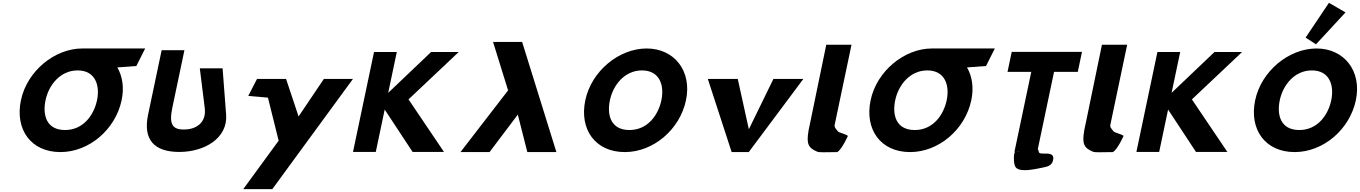

<svg xmlns="http://www.w3.org/2000/svg" viewBox="-20 -1067 9541 1347"><path d="M299.5 -363.9C321.4 -468.4 401.1 -572.8 524.1 -573L524.1 -573L524.4 -573H524.5C648.6 -573 682.7 -468.5 660.7 -363.9C638.8 -259.4 564.1 -154.8 436.6 -154.8C305.7 -154.8 277.5 -259.4 299.5 -363.9ZM556.5 -727 556.4 -726.9C363.6 -726.6 170 -568.6 126.9 -363.9C83.9 -159.1 196.6 -0.1 404 -0.1C605.5 -0.1 790.2 -159.1 833.3 -363.9C851.9 -452.3 839.2 -531.9 803.2 -594L936.6 -604L998.5 -727Z M1541.6 -587.5H1381.8L1416.4 -309.5C1430 -200.5 1348.9 -158.2 1270.7 -158.2C1192.5 -158.2 1164 -192.2 1188.6 -309.5L1273.9 -715H1114.1L1019 -262.8C982.5 -89.4 1059.2 -1 1237.7 -1C1416.2 -1 1579 -98.6 1566.4 -262.8Z M2252 -513 2074.7 -250 1987 -513H1783L1721.7 -394L1859.8 -382L1934.9 -80L1686.4 260H1890.4L2456 -513Z M3094.9 -0.9 2846 -369.8 3198.1 -702.1H3004.3L2703.5 -415.7L2763.8 -702.1H2604L2456.5 -0.9H2616.3L2678.9 -298.4L2874.7 -0.9Z M3679.5 0 3612.8 -263 3414.5 0H3210.5L3544.5 -433L3439 -773H3643L3883.5 0Z M4086.3 -363.9C4043.3 -159.1 4156.1 -0.1 4363.5 -0.1C4564.9 -0.1 4749.6 -159.1 4792.7 -363.9C4835.8 -568.8 4710.9 -726.9 4516.3 -726.9C4323.3 -726.9 4129.4 -568.8 4086.3 -363.9ZM4258.9 -363.9C4280.9 -468.5 4360.7 -573 4483.9 -573C4608 -573 4642.1 -468.5 4620.1 -363.9C4598.2 -259.4 4523.5 -154.8 4396 -154.8C4265.1 -154.8 4236.9 -259.4 4258.9 -363.9Z M5155.9 -513H4945.9L5113 0H5233L5615.9 -513H5405.9L5233.6 -160Z M5776.8 -753H5953.8L5835.7 -191C5832.1 -173 5845.7 -161.8 5858.9 -145C5866.1 -135.7 5922.4 -124 5928.3 -113C5928.3 -113 5887.8 -21.3 5854.6 0C5770.5 0 5730.6 4.3 5713.1 -3C5651 -28.9 5636.6 -57.6 5652.1 -148L5651.6 -148L5655.5 -166.5C5657.5 -176.7 5659.8 -187.5 5662.3 -199L5662.6 -200Z M6260.5 -363.9C6282.4 -468.4 6362.1 -572.8 6485.1 -573L6485.1 -573L6485.4 -573H6485.5C6609.6 -573 6643.7 -468.5 6621.7 -363.9C6599.8 -259.4 6525.1 -154.8 6397.6 -154.8C6266.7 -154.8 6238.5 -259.4 6260.5 -363.9ZM6517.5 -727 6517.4 -726.9C6324.6 -726.6 6131 -568.6 6087.9 -363.9C6044.9 -159.1 6157.6 -0.1 6365 -0.1C6566.5 -0.1 6751.2 -159.1 6794.3 -363.9C6812.9 -452.3 6800.2 -531.9 6764.2 -594L6897.6 -604L6959.5 -727Z M7048.4 -562.9H7215L7097 -1.9L7100.9 -1.8C7090.6 9.2 7088.4 87 7106.8 108C7138.9 144.6 7243.5 119 7298.8 108C7330.1 102 7357.2 93.7 7366.3 63C7390.9 -21 7273.6 28.7 7268.5 0C7266.8 -9.2 7264.2 -16 7260.8 -20.9L7374.8 -562.9H7541.4L7570.8 -703.1H7077.8ZM7136.1 -1.1C7127.5 -0.1 7118.8 -0.1 7110.3 -1.6Z M7710.8 -753H7887.8L7769.7 -191C7766.1 -173 7779.7 -161.8 7792.9 -145C7800.1 -135.7 7856.4 -124 7862.3 -113C7862.3 -113 7821.8 -21.3 7788.6 0C7704.5 0 7664.6 4.3 7647.1 -3C7585 -28.9 7570.6 -57.6 7586.1 -148L7585.6 -148L7589.5 -166.5C7591.5 -176.7 7593.8 -187.5 7596.3 -199L7596.6 -200Z M8590.9 -0.9 8342 -369.8 8694.1 -702.1H8500.3L8199.5 -415.7L8259.8 -702.1H8100L7952.5 -0.9H8112.3L8174.9 -298.4L8370.7 -0.9Z M9139.7 -803.2 9212.6 -756.1 9419.6 -980 9303.4 -1047.2ZM8785.8 -363.9C8742.8 -159.1 8855.6 -0.1 9063 -0.1C9264.4 -0.1 9449.1 -159.1 9492.2 -363.9C9535.3 -568.8 9410.4 -726.9 9215.8 -726.9C9022.8 -726.9 8828.9 -568.8 8785.8 -363.9ZM8958.4 -363.9C8980.4 -468.5 9060.2 -573 9183.4 -573C9307.5 -573 9341.6 -468.5 9319.6 -363.9C9297.7 -259.4 9223 -154.8 9095.5 -154.8C8964.6 -154.8 8936.4 -259.4 8958.4 -363.9Z"/></svg>

Font: Hussar
Style: BdOblTwo
Weight: 700
Foundry: Cannot Into Space Fonts
Version: Version 2.00